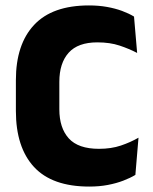

<svg xmlns="http://www.w3.org/2000/svg" viewBox="-20 -673 562 707"><path d="M308.5 14Q172 14 105.2 -58.2Q38.5 -130.5 38.5 -264.5V-378Q38.5 -509.5 105.5 -581.2Q172.5 -653 307.5 -653Q343.5 -653 374 -647.5Q404.5 -642 429.5 -632.8Q454.5 -623.5 473.5 -612L485 -478Q455.5 -493.5 420.2 -505.2Q385 -517 338.5 -517Q267 -517 232.8 -478.8Q198.5 -440.5 198.5 -371.5V-270.5Q198.5 -202 233.2 -163.5Q268 -125 344.5 -125Q389.5 -125 425 -137Q460.5 -149 490 -166L478.5 -29Q459.5 -17.5 434 -7.8Q408.5 2 377.2 8Q346 14 308.5 14Z"/></svg>

Font: Anek Latin
Style: Bold
Weight: 700
Designer: Yesha Goshar
Foundry: Ek Type
Version: Version 1.003